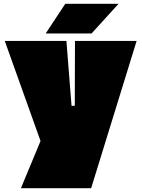

<svg xmlns="http://www.w3.org/2000/svg" viewBox="-20 -835 746 1009"><path d="M459 154H90L193 -94L5 -620H329L356 -279H373L374 -620H698ZM461 -659H220L323 -815H603Z"/></svg>

Font: Gasoek One
Style: Regular
Weight: 400
Designer: Jiashuo Zhang
Foundry: JAMO
Version: Version 1.000; ttfautohint (v1.8.4.7-5d5b);gftools[0.9.29]